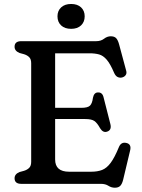

<svg xmlns="http://www.w3.org/2000/svg" viewBox="-20 -902 696 942"><path d="M51.5 -672.5Q51.5 -700 84.5 -700H452.5Q475 -700 490.5 -712Q506 -724 523.5 -724Q541 -724 549.8 -714.8Q558.5 -705.5 564 -685.5L599 -555.5Q603 -542 596.2 -533Q589.5 -524 577 -521.5Q566.5 -519.5 556.5 -524.5Q546.5 -529.5 539.5 -545.5Q521 -589 503.5 -609.2Q486 -629.5 466 -635Q446 -640.5 419.5 -640.5H250.5V-373H379.5Q411 -373 421.8 -384Q432.5 -395 436 -422Q441 -447.5 459.5 -448.5Q482 -450 488 -425L521.5 -293.5Q529 -263.5 505 -256Q485.5 -249.5 471 -273Q457 -298.5 443.2 -308.2Q429.5 -318 398 -318H250.5V-119.5Q250.5 -59.5 319 -59.5H427.5Q458.5 -59.5 481 -68.2Q503.5 -77 522.8 -102.8Q542 -128.5 563 -179.5Q573.5 -206 598.5 -201Q627 -195.5 618 -162L584 -19.5Q579 0.5 570 9.8Q561 19 543.5 19Q526.5 19 511.8 9.5Q497 0 475 0H84.5Q51.5 0 51.5 -27.5Q51.5 -48 76 -58L98 -64Q114 -69 123.5 -78.8Q133 -88.5 133 -108V-592Q133 -611.5 123.5 -621.2Q114 -631 98 -636L76 -642Q51.5 -652 51.5 -672.5ZM329 -760.5Q298 -760.5 280 -777.2Q262 -794 262 -822Q262 -849 280 -865.8Q298 -882.5 329 -882.5Q360 -882.5 377.8 -865.8Q395.5 -849 395.5 -822Q395.5 -794.5 377.8 -777.5Q360 -760.5 329 -760.5Z"/></svg>

Font: Fraunces 9pt SuperSoft
Style: Regular
Weight: 400
Version: Version 1.000;[b76b70a41]